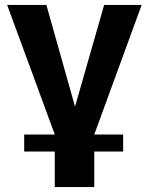

<svg xmlns="http://www.w3.org/2000/svg" viewBox="-20 -545 594 778"><path d="M202 213H362V69H479V0H362L554 -525H402L284 -113L168 -525H9L202 0H78V69H202Z"/></svg>

Font: FIGSv2-sans-serif ExtraBold
Style: Regular
Weight: 800
Designer: Matt McInerney, Pablo Impallari, Rodrigo Fuenzalida,Mirko Velimirovic
Foundry: Matt McInerney, Pablo Impallari, Rodrigo Fuenzalida
Version: Version 4.021;hotconv 1.0.109;makeotfexe 2.5.65596